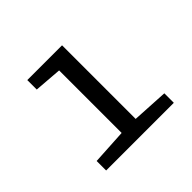

<svg xmlns="http://www.w3.org/2000/svg" viewBox="-130 -698 860 860"><g transform="rotate(-45 300.0 -268.0)"><path d="M264.2 -465.8 132.8 -476.1V-536.1H353V-69.8L524.9 -60.1V0H96.2V-60.1L264.2 -69.8Z"/></g></svg>

Font: WenQuanYi Micro Hei Mono
Style: Regular
Weight: 400
Foundry: Ascender Corporation
Version: Version 0.2.0-beta